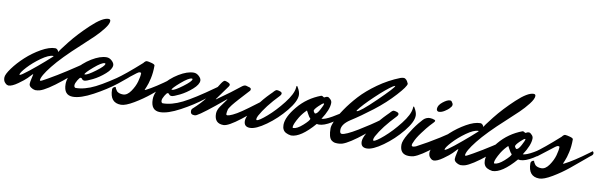

<svg xmlns="http://www.w3.org/2000/svg" viewBox="-89 -1114 5010 1591"><g transform="rotate(10 2416.5 -318.5)"><path d="M79 -84Q91 -84 152.5 -133Q214 -182 270 -231L325 -280Q329 -284 329 -285.5Q329 -287 326 -287Q288 -287 227 -243.5Q166 -200 121.5 -151.5Q77 -103 77 -86Q77 -84 79 -84ZM252 -69Q252 -66 258.5 -66Q265 -66 317 -96Q453 -173 637 -302Q646 -295 646 -285Q646 -275 636 -266Q626 -257 607.5 -240Q589 -223 537 -179Q485 -135 440 -99Q322 -4 266 13Q248 18 227 18Q207 15 190.5 3Q174 -9 174 -25Q174 -41 181.5 -72.5Q189 -104 189 -106.5Q189 -109 187.5 -109Q186 -109 182 -105Q169 -91 149 -70.5Q129 -50 80.5 -15.5Q32 19 2 19Q-3 18 -10.5 15.5Q-18 13 -30 -1Q-42 -15 -42 -41Q-42 -67 -3 -120.5Q36 -174 92 -225.5Q148 -277 215 -315Q282 -353 332 -353Q350 -353 362 -326Q361 -333 427 -416.5Q493 -500 583.5 -584.5Q674 -669 724 -669Q741 -669 741 -653Q741 -628 707.5 -585Q674 -542 635.5 -505Q597 -468 536 -412Q395 -284 323.5 -194Q252 -104 252 -69Z M757 -302Q731 -302 669 -248.5Q607 -195 607 -183Q607 -181 610 -181Q632 -181 697.5 -230Q763 -279 763 -297Q763 -302 757 -302ZM544 18Q467 18 467 -76Q467 -135 518.5 -201.5Q570 -268 640 -310.5Q710 -353 764 -353Q788 -353 808.5 -334Q829 -315 829 -297Q829 -264 782 -222.5Q735 -181 683.5 -155.5Q632 -130 615.5 -130Q599 -130 591 -145Q587 -148 580 -148Q573 -148 557 -121.5Q541 -95 541 -78.5Q541 -62 553 -58Q629 -58 718 -102.5Q807 -147 964 -259Q975 -267 997.5 -283Q1020 -299 1024 -302Q1033 -295 1033 -285Q1033 -275 1024 -267Q974 -217 894.5 -155Q815 -93 712 -37.5Q609 18 544 18Z M1068 -271Q1068 -278 1057.5 -278Q1047 -278 1033 -267L902 -166Q888 -158 870 -158Q852 -158 852 -171Q852 -180 854.5 -183Q857 -186 869 -193Q943 -244 1071 -359Q1086 -379 1098 -379Q1110 -379 1138 -371.5Q1166 -364 1166 -354Q1166 -294 1155 -245Q1144 -196 1132.5 -170.5Q1121 -145 1121 -143Q1121 -141 1123 -141Q1125 -141 1131 -144Q1206 -182 1322 -268L1346 -286Q1355 -279 1355 -269Q1355 -259 1346 -251Q1344 -251 1294.5 -209Q1245 -167 1184.5 -117.5Q1124 -68 1055 -27Q986 14 948 14Q854 14 854 -99Q854 -108 861.5 -115.5Q869 -123 881 -123Q881 -118 886.5 -107.5Q892 -97 898 -90Q916 -73 950.5 -73Q985 -73 1014.5 -115.5Q1044 -158 1056 -201.5Q1068 -245 1068 -271Z M1490 -302Q1464 -302 1402 -248.5Q1340 -195 1340 -183Q1340 -181 1343 -181Q1365 -181 1430.5 -230Q1496 -279 1496 -297Q1496 -302 1490 -302ZM1277 18Q1200 18 1200 -76Q1200 -135 1251.5 -201.5Q1303 -268 1373 -310.5Q1443 -353 1497 -353Q1521 -353 1541.5 -334Q1562 -315 1562 -297Q1562 -264 1515 -222.5Q1468 -181 1416.5 -155.5Q1365 -130 1348.5 -130Q1332 -130 1324 -145Q1320 -148 1313 -148Q1306 -148 1290 -121.5Q1274 -95 1274 -78.5Q1274 -62 1286 -58Q1362 -58 1451 -102.5Q1540 -147 1697 -259Q1708 -267 1730.5 -283Q1753 -299 1757 -302Q1766 -295 1766 -285Q1766 -275 1757 -267Q1707 -217 1627.5 -155Q1548 -93 1445 -37.5Q1342 18 1277 18Z M1763 -331Q1771 -331 1789.5 -323Q1808 -315 1808 -305Q1808 -298 1803 -291L1728 -187Q1715 -171 1715 -169Q1715 -167 1716 -167L1721 -170Q1837 -251 1912 -312Q1926 -322 1935.5 -322Q1945 -322 1948 -320L1976 -312Q1986 -307 1986 -299Q1986 -291 1982 -286Q1963 -265 1938.5 -238.5Q1914 -212 1902 -198.5Q1890 -185 1875 -168Q1860 -151 1853.5 -142Q1847 -133 1839 -121.5Q1831 -110 1828 -102Q1822 -79 1822 -62Q1822 -53 1833.5 -53Q1845 -53 1875.5 -67Q1906 -81 1948.5 -110Q1991 -139 2061.5 -192.5Q2132 -246 2185 -283Q2194 -276 2194 -266Q2194 -256 2185 -248Q2153 -217 2104 -170.5Q2055 -124 1954.5 -46Q1854 32 1814 32Q1737 32 1737 -50Q1737 -81 1761 -115L1804 -174Q1810 -183 1810 -184.5Q1810 -186 1804 -181Q1630 -36 1582 -11Q1574 -6 1562 -6Q1529 -6 1529 -36Q1529 -46 1534 -54Q1608 -122 1638 -165Q1662 -189 1688.5 -232Q1715 -275 1733.5 -303Q1752 -331 1763 -331Z M2234 -288Q2130 -180 2083 -93Q2074 -74 2074 -65Q2074 -56 2079 -56Q2098 -56 2161.5 -111Q2225 -166 2286.5 -244.5Q2348 -323 2353 -376Q2353 -393 2358 -393Q2361 -393 2365 -385Q2387 -349 2387 -321Q2387 -268 2320 -186Q2253 -104 2168.5 -43.5Q2084 17 2033.5 17Q1983 17 1983 -33Q1983 -57 2002.5 -94.5Q2022 -132 2049 -168Q2105 -241 2150 -286L2170 -306Q2190 -330 2201 -330Q2212 -330 2228 -324.5Q2244 -319 2244 -308.5Q2244 -298 2234 -288Z M2387 -44Q2419 -44 2466 -86Q2513 -128 2515 -144Q2503 -154 2489.5 -180.5Q2476 -207 2475 -207Q2444 -178 2420 -140Q2382 -76 2382 -52Q2382 -44 2387 -44ZM2603 -289Q2593 -289 2561.5 -258Q2530 -227 2530 -215Q2530 -212 2536 -203Q2542 -194 2545 -194Q2562 -194 2583.5 -235Q2605 -276 2605 -282.5Q2605 -289 2603 -289ZM2605 -160Q2633 -160 2692.5 -194Q2752 -228 2797 -262L2842 -297Q2851 -290 2851 -280Q2851 -270 2842 -262Q2677 -109 2592 -109Q2586 -109 2574 -111Q2461 20 2380 20Q2326 12 2312 -18Q2304 -33 2304 -56Q2304 -122 2380 -213.5Q2456 -305 2571 -348Q2581 -348 2586 -343.5Q2591 -339 2595 -338.5Q2599 -338 2605.5 -342.5Q2612 -347 2623 -347.5Q2634 -348 2646 -335Q2662 -322 2662 -303Q2662 -247 2605 -160Z M2792 -66Q2825 -66 2922.5 -125Q3020 -184 3100 -243L3181 -302Q3190 -295 3190 -285Q3190 -275 3180 -266Q3170 -257 3151.5 -240Q3133 -223 3081 -179Q3029 -135 2984 -99Q2866 -4 2810 13Q2792 18 2773 18Q2754 18 2743 15Q2732 12 2719 2Q2693 -20 2693 -96Q2693 -117 2711 -160Q2729 -203 2770.5 -264Q2812 -325 2867.5 -386Q2923 -447 3008.5 -508Q3094 -569 3191 -607Q3206 -612 3218 -612Q3230 -612 3240 -601.5Q3250 -591 3254 -580L3259 -570Q3259 -547 3188 -469Q3115 -388 3019.5 -314.5Q2924 -241 2842 -189Q2775 -145 2775 -97Q2775 -66 2792 -66ZM2882 -273Q2907 -273 3033.5 -396Q3160 -519 3160 -533L3159 -535L3142 -527Q3090 -493 3003.5 -411Q2917 -329 2884 -283Q2880 -278 2880 -275.5Q2880 -273 2882 -273Z M3217 -288Q3113 -180 3066 -93Q3057 -74 3057 -65Q3057 -56 3062 -56Q3081 -56 3144.5 -111Q3208 -166 3269.5 -244.5Q3331 -323 3336 -376Q3336 -393 3341 -393Q3344 -393 3348 -385Q3370 -349 3370 -321Q3370 -268 3303 -186Q3236 -104 3151.5 -43.5Q3067 17 3016.5 17Q2966 17 2966 -33Q2966 -57 2985.5 -94.5Q3005 -132 3032 -168Q3088 -241 3133 -286L3153 -306Q3173 -330 3184 -330Q3195 -330 3211 -324.5Q3227 -319 3227 -308.5Q3227 -298 3217 -288Z M3628 -495Q3638 -495 3641 -491Q3655 -474 3655 -463.5Q3655 -453 3649 -445.5Q3643 -438 3634.5 -428.5Q3626 -419 3600.5 -402.5Q3575 -386 3551 -386Q3533 -389 3533 -408Q3533 -438 3569 -466.5Q3605 -495 3628 -495ZM3388 -101Q3380 -87 3380 -76Q3380 -65 3392 -65Q3399 -65 3416 -71Q3603 -169 3782 -302Q3791 -295 3791 -285Q3791 -275 3781 -266Q3771 -257 3752.5 -240Q3734 -223 3682 -179Q3630 -135 3585 -99Q3467 -4 3411 13Q3393 18 3372 18Q3295 18 3295 -64Q3295 -96 3330 -155.5Q3365 -215 3402 -260.5Q3439 -306 3451 -311Q3469 -322 3490 -322Q3511 -322 3530 -314Q3536 -311 3536 -306Q3536 -301 3526.5 -291Q3517 -281 3497.5 -260Q3478 -239 3439.5 -187.5Q3401 -136 3388 -101Z M3656 -84Q3668 -84 3729.5 -133Q3791 -182 3847 -231L3902 -280Q3906 -284 3906 -285.5Q3906 -287 3903 -287Q3865 -287 3804 -243.5Q3743 -200 3698.5 -151.5Q3654 -103 3654 -86Q3654 -84 3656 -84ZM3829 -69Q3829 -66 3835.5 -66Q3842 -66 3894 -96Q4030 -173 4214 -302Q4223 -295 4223 -285Q4223 -275 4213 -266Q4203 -257 4184.5 -240Q4166 -223 4114 -179Q4062 -135 4017 -99Q3899 -4 3843 13Q3825 18 3804 18Q3784 15 3767.5 3Q3751 -9 3751 -25Q3751 -41 3758.5 -72.5Q3766 -104 3766 -106.5Q3766 -109 3764.5 -109Q3763 -109 3759 -105Q3746 -91 3726 -70.5Q3706 -50 3657.5 -15.5Q3609 19 3579 19Q3574 18 3566.5 15.5Q3559 13 3547 -1Q3535 -15 3535 -41Q3535 -67 3574 -120.5Q3613 -174 3669 -225.5Q3725 -277 3792 -315Q3859 -353 3909 -353Q3927 -353 3939 -326Q3938 -333 4004 -416.5Q4070 -500 4160.5 -584.5Q4251 -669 4301 -669Q4318 -669 4318 -653Q4318 -628 4284.5 -585Q4251 -542 4212.5 -505Q4174 -468 4113 -412Q3972 -284 3900.5 -194Q3829 -104 3829 -69Z M4081 -44Q4113 -44 4160 -86Q4207 -128 4209 -144Q4197 -154 4183.5 -180.5Q4170 -207 4169 -207Q4138 -178 4114 -140Q4076 -76 4076 -52Q4076 -44 4081 -44ZM4297 -289Q4287 -289 4255.5 -258Q4224 -227 4224 -215Q4224 -212 4230 -203Q4236 -194 4239 -194Q4256 -194 4277.5 -235Q4299 -276 4299 -282.5Q4299 -289 4297 -289ZM4299 -160Q4327 -160 4386.5 -194Q4446 -228 4491 -262L4536 -297Q4545 -290 4545 -280Q4545 -270 4536 -262Q4371 -109 4286 -109Q4280 -109 4268 -111Q4155 20 4074 20Q4020 12 4006 -18Q3998 -33 3998 -56Q3998 -122 4074 -213.5Q4150 -305 4265 -348Q4275 -348 4280 -343.5Q4285 -339 4289 -338.5Q4293 -338 4299.5 -342.5Q4306 -347 4317 -347.5Q4328 -348 4340 -335Q4356 -322 4356 -303Q4356 -247 4299 -160Z M4588 -271Q4588 -278 4577.5 -278Q4567 -278 4553 -267L4422 -166Q4408 -158 4390 -158Q4372 -158 4372 -171Q4372 -180 4374.5 -183Q4377 -186 4389 -193Q4463 -244 4591 -359Q4606 -379 4618 -379Q4630 -379 4658 -371.5Q4686 -364 4686 -354Q4686 -294 4675 -245Q4664 -196 4652.5 -170.5Q4641 -145 4641 -143Q4641 -141 4643 -141Q4645 -141 4651 -144Q4726 -182 4842 -268L4866 -286Q4875 -279 4875 -269Q4875 -259 4866 -251Q4864 -251 4814.5 -209Q4765 -167 4704.5 -117.5Q4644 -68 4575 -27Q4506 14 4468 14Q4374 14 4374 -99Q4374 -108 4381.5 -115.5Q4389 -123 4401 -123Q4401 -118 4406.5 -107.5Q4412 -97 4418 -90Q4436 -73 4470.5 -73Q4505 -73 4534.5 -115.5Q4564 -158 4576 -201.5Q4588 -245 4588 -271Z"/></g></svg>

Font: Mr Dafoe
Style: Regular
Weight: 400
Designer: Alejandro Paul
Foundry: Alejandro Paul
Version: Version 1.000